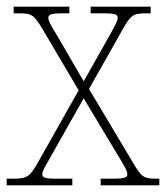

<svg xmlns="http://www.w3.org/2000/svg" viewBox="-22 -556 498 576"><path d="M-2 0H195V-20H145C110 -20 105 -24 105 -34C105 -44 117 -62 133 -91L229 -261L330 -93C348 -63 360 -44 360 -34C360 -25 356 -20 318 -20H280V0H456V-20H446C409 -20 402 -25 377 -68L245 -289L346 -468C371 -512 378 -516 419 -516H430V-536H250V-516H290C328 -516 331 -511 331 -502C331 -492 319 -472 303 -443L229 -312L153 -443C135 -473 123 -492 123 -502C123 -511 127 -516 165 -516H186V-536H19V-516H35C74 -516 80 -511 106 -468L214 -285L92 -69C67 -25 59 -20 17 -20H-2Z"/></svg>

Font: Noto Serif Devanagari SemiCondensed Thin
Style: Regular
Weight: 100
Width: 4
Designer: Universal Thirst, Indian Type Foundry and the Monotype Design Team
Foundry: Monotype Imaging Inc.
Version: Version 2.004